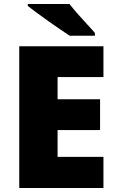

<svg xmlns="http://www.w3.org/2000/svg" viewBox="-20 -947 589 967"><path d="M77 0V-714H501V-559H270V-447H484V-292H270V-157H501V0ZM330 -927Q347 -905 370.5 -878Q394 -851 418 -825.5Q442 -800 458 -781V-767H331Q311 -780 282.5 -799.5Q254 -819 223.5 -840.5Q193 -862 165.5 -882.5Q138 -903 120 -917V-927Z"/></svg>

Font: Noto Sans Symbols Black
Style: Regular
Weight: 900
Version: Version 2.002